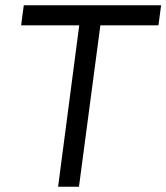

<svg xmlns="http://www.w3.org/2000/svg" viewBox="-20 -706 630 727"><path d="M280 -610H60L70 -686H590L580 -610H360L279 1H200Z"/></svg>

Font: Bellota Text
Style: Bold Italic
Weight: 700
Italic angle: -7.5°
Designer: Kemie Guaida
Foundry: Kemie Guaida
Version: Version 4.001